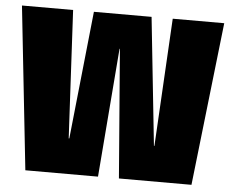

<svg xmlns="http://www.w3.org/2000/svg" viewBox="-49 -733 959 791"><g transform="rotate(5 430.0 -337.5)"><path d="M83.5 0H384L426.5 -532.5H428L470.5 0H770.5L847 -675H634L604.5 -146.5H602.5L546.5 -675H308L252.5 -146.5H250L222 -675H10.5Z"/></g></svg>

Font: Anybody Condensed Black
Style: Regular
Weight: 900
Width: 3
Designer: Tyler Finck
Foundry: Etcetera Type Company
Version: Version 1.113;gftools[0.9.25]